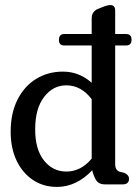

<svg xmlns="http://www.w3.org/2000/svg" viewBox="-20 -726 539 756"><path d="M212 -569Q212 -592 233 -592H341V-653Q341 -668 348 -677.5Q355 -687 366 -691L386 -699Q403 -706 414.5 -706Q433.5 -706 433.5 -684.5V-592H476.5Q498 -592 498 -569.5Q498 -547 476.5 -547H433.5V-82Q433.5 -67 438 -60Q442.5 -53 450.5 -50L469 -45.5Q488 -37.5 488 -22Q488 0 462.5 0H393.5Q374 0 363.5 -10.2Q353 -20.5 343.5 -53V-56Q314 -24.5 278.8 -7.2Q243.5 10 204.5 10Q150.5 10 109.5 -17.5Q68.5 -45 45.2 -93.8Q22 -142.5 22 -207.5Q22 -280.5 49 -333.8Q76 -387 122.5 -415.5Q169 -444 227.5 -444Q292 -444 341 -400V-547H232.5Q212 -547 212 -569ZM118.5 -216.5Q118.5 -137.5 153.2 -94Q188 -50.5 241.5 -50.5Q298.5 -50.5 341 -101.5V-335.5Q299.5 -390 241 -390Q189 -390 153.8 -344.5Q118.5 -299 118.5 -216.5Z"/></svg>

Font: Fraunces 144pt SuperSoft
Style: Regular
Weight: 400
Version: Version 1.000;[b76b70a41]